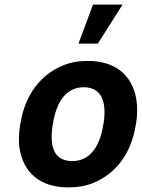

<svg xmlns="http://www.w3.org/2000/svg" viewBox="-20 -802 614 832"><path d="M67 -259C61 -220 60 -185 66 -152C83 -58 150 10 275 10C315 10 353 4 386 -10C480 -49 548 -134 568 -259L570 -269C576 -308 576 -343 570 -376C553 -470 486 -538 361 -538C321 -538 285 -532 252 -518C158 -479 89 -394 69 -269ZM208 -259 210 -269C223 -351 261 -424 343 -424C425 -424 442 -352 429 -269L427 -259C414 -176 375 -104 293 -104C209 -104 195 -175 208 -259ZM320 -613H404L511 -782H383Z"/></svg>

Font: Asimov Pro
Style: BdObl
Weight: 700
Designer: Google
Version: Version 2.000980; 2014